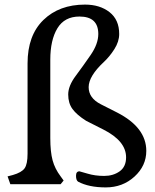

<svg xmlns="http://www.w3.org/2000/svg" viewBox="-20 -802 675 836"><path d="M529 -117Q529 -188 430 -238L355 -276Q314 -302 295.5 -327.5Q277 -353 277 -390.5Q277 -428 309.5 -471.5Q342 -515 375 -563Q408 -611 408 -654Q408 -730 326 -730Q261 -730 230 -679Q199 -628 199 -542V-201Q199 -141 209 -104Q219 -67 244 -34L257 -16L244 0H25L13 -34L36 -40Q74 -51 87 -69Q100 -87 100 -133V-526Q100 -648 169 -715Q238 -782 350 -782Q415 -782 457 -749Q499 -716 499 -654Q499 -621 478 -588Q457 -555 432 -532Q366 -470 366 -422.5Q366 -375 419 -348L490 -312Q617 -247 617 -145Q617 -80 565.5 -33Q514 14 440.5 14Q367 14 320 -11Q311 -17 311 -36.5Q311 -56 326 -56Q328 -56 361 -46Q394 -36 433.5 -36Q473 -36 501 -56Q529 -76 529 -117Z"/></svg>

Font: Gabriela
Style: Regular
Weight: 400
Designer: Eduardo Rodriguez Tunni
Foundry: Eduardo Rodriguez Tunni
Version: Version 1.003